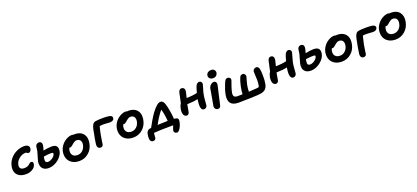

<svg xmlns="http://www.w3.org/2000/svg" viewBox="65 -2110 8044 3703"><g transform="rotate(-20 4087.0 -258.5)"><path d="M265.1 -44.9Q184.1 -44.9 131.3 -76.7Q78.6 -108.4 59.8 -162.4Q41 -216.3 55.2 -286.1Q71.3 -366.2 125.2 -430.9Q179.2 -495.6 255.4 -531.2Q331.5 -566.9 414.1 -566.9Q462.4 -566.9 491.2 -543Q520 -519 511.2 -475.1Q504.9 -445.8 488 -429.4Q471.2 -413.1 451.2 -413.1Q436.5 -413.1 423.3 -425Q410.2 -437 397 -437Q322.3 -437 260.7 -385.5Q199.2 -334 186 -268.1Q176.3 -220.7 197.5 -193.4Q218.8 -166 272.9 -166Q303.7 -166 327.6 -173.1Q351.6 -180.2 365.2 -190.2Q378.9 -200.2 389.4 -210Q399.9 -219.7 410.4 -226.8Q420.9 -233.9 432.1 -233.9Q481.9 -233.9 471.2 -173.8Q458.5 -116.2 401.1 -80.6Q343.8 -44.9 265.1 -44.9Z M721.2 -5.9Q686.5 -5.9 658.9 -13.9Q631.3 -22 613.3 -36.4Q595.2 -50.8 583.3 -69.3Q571.3 -87.9 566.4 -109.9Q561.5 -131.8 561.3 -154.3Q561 -176.8 565.9 -200.2Q573.7 -236.8 594.5 -301Q615.2 -365.2 619.1 -384.8Q624 -409.7 627.2 -440.4Q630.4 -471.2 633.3 -483.9Q637.2 -504.4 656.7 -520.8Q676.3 -537.1 703.1 -537.1Q737.8 -537.1 753.2 -511.5Q768.6 -485.8 759.3 -442.9Q754.9 -414.1 736.3 -357.9Q835.9 -378.9 903.3 -378.9Q977.1 -378.9 1005.6 -346.2Q1034.2 -313.5 1024.9 -250Q1019.5 -205.6 990.5 -160.9Q961.4 -116.2 919.4 -82.3Q877.4 -48.3 824.5 -27.1Q771.5 -5.9 721.2 -5.9ZM699.2 -229Q695.3 -209.5 693.6 -196Q691.9 -182.6 692.9 -167.7Q693.8 -152.8 699 -143.8Q704.1 -134.8 716.1 -128.9Q728 -123 746.1 -123Q792.5 -123 843.3 -161.1Q894 -199.2 897 -240.2Q897.5 -251.5 886.5 -256.3Q875.5 -261.2 850.1 -261.2Q790 -261.2 703.1 -247.1Q702.6 -243.2 700.9 -236.6Q699.2 -230 699.2 -229Z M1321.8 68.8Q1234.4 68.8 1173.6 30.8Q1112.8 -7.3 1089.1 -72Q1065.4 -136.7 1080.6 -216.8Q1090.8 -267.1 1120.1 -312.5Q1149.4 -357.9 1187.3 -388.2Q1225.1 -418.5 1266.8 -436.3Q1308.6 -454.1 1344.7 -454.1Q1364.3 -454.1 1378.9 -448.2Q1396.5 -450.2 1405.8 -450.2Q1454.6 -450.2 1494.1 -437.3Q1533.7 -424.3 1560.1 -400.9Q1586.4 -377.4 1602.8 -344.5Q1619.1 -311.5 1621.6 -271.2Q1624 -231 1615.7 -185.1Q1593.8 -70.8 1512 -1Q1430.2 68.8 1321.8 68.8ZM1208 -195.8Q1195.3 -129.9 1227.1 -90.8Q1258.8 -51.8 1325.7 -51.8Q1385.3 -51.8 1430.2 -92.3Q1475.1 -132.8 1488.8 -199.2Q1500 -257.8 1476.3 -292.5Q1452.6 -327.1 1400.9 -327.1Q1384.8 -327.1 1369.4 -320.8Q1354 -314.5 1344.2 -307.4Q1334.5 -300.3 1313 -283.2Q1307.1 -278.3 1294.9 -267.8Q1282.7 -257.3 1278.3 -254.2Q1273.9 -251 1265.9 -245.8Q1257.8 -240.7 1251 -239.3Q1244.1 -237.8 1235.8 -237.8Q1233.4 -237.8 1223.6 -240.2Q1211.4 -215.3 1208 -195.8Z M1791.5 -35.2Q1758.3 -35.2 1741.5 -59.1Q1724.6 -83 1727.5 -121.1Q1732.4 -176.8 1778.8 -413.1Q1791.5 -475.1 1813.2 -508.1Q1835 -541 1874.5 -547.9Q1932.6 -557.1 2027.3 -557.1Q2153.3 -557.1 2187.5 -538.1Q2220.2 -518.6 2213.4 -482.9Q2208.5 -456.5 2184.1 -443.4Q2159.7 -430.2 2127.4 -430.2Q2108.9 -430.2 2067.1 -434.1Q2025.4 -438 1991.7 -438Q1962.4 -438 1916.5 -432.1Q1899.9 -376.5 1878.4 -271Q1867.7 -218.8 1858.4 -150.1Q1849.1 -81.5 1848.6 -80.1Q1839.8 -35.2 1791.5 -35.2Z M2453.1 -1Q2365.7 -1 2304.9 -39.1Q2244.1 -77.1 2220.7 -142.1Q2197.3 -207 2212.4 -287.1Q2222.7 -337.4 2251.7 -382.8Q2280.8 -428.2 2318.6 -458.5Q2356.4 -488.8 2398.2 -506.3Q2439.9 -523.9 2476.1 -523.9Q2496.6 -523.9 2510.3 -517.1Q2523.4 -520 2537.1 -520Q2585.9 -520 2625.5 -507.1Q2665 -494.1 2691.4 -470.7Q2717.8 -447.3 2734.1 -414.3Q2750.5 -381.3 2752.9 -341.1Q2755.4 -300.8 2747.1 -254.9Q2725.1 -140.6 2643.3 -70.8Q2561.5 -1 2453.1 -1ZM2339.4 -265.1Q2326.7 -199.7 2358.9 -160.4Q2391.1 -121.1 2457.5 -121.1Q2517.1 -121.1 2561.8 -161.6Q2606.4 -202.1 2620.1 -268.1Q2631.3 -327.1 2607.7 -362.1Q2584 -397 2532.2 -397Q2516.1 -397 2500.7 -390.6Q2485.4 -384.3 2475.6 -377.2Q2465.8 -370.1 2444.3 -353Q2439.9 -349.1 2430.9 -341.3Q2421.9 -333.5 2418.5 -330.8Q2415 -328.1 2408.4 -323Q2401.9 -317.9 2398.4 -316.2Q2395 -314.5 2389.4 -312Q2383.8 -309.6 2378.7 -308.8Q2373.5 -308.1 2367.2 -308.1Q2359.4 -308.1 2355.5 -309.1Q2342.8 -285.2 2339.4 -265.1Z M3277.8 196.8Q3247.6 196.8 3231 177Q3214.4 157.2 3219.7 130.9Q3221.7 121.6 3226.8 107.2Q3231.9 92.8 3239.7 72.8Q3247.6 52.7 3252 39.1H3211.9Q2973.1 39.1 2854 50.8Q2846.7 146 2845.7 150.9Q2842.8 170.9 2827.1 182.4Q2811.5 193.8 2790 193.8Q2757.3 193.8 2740.7 171.6Q2724.1 149.4 2724.1 113.8Q2724.1 70.3 2731.9 32.2Q2738.8 -2.4 2755.1 -24.9Q2771.5 -47.4 2805.7 -54.2Q2809.1 -54.7 2818.8 -56.2Q2828.6 -57.6 2835 -58.1Q2863.8 -113.3 2907.5 -187.5Q2951.2 -261.7 2989.7 -315.9Q3049.8 -397 3094.2 -434.1Q3138.7 -471.2 3175.8 -471.2Q3202.1 -471.2 3222.2 -452.1Q3242.2 -433.1 3256.8 -386.2Q3274.4 -330.1 3290 -240.5Q3305.7 -150.9 3309.1 -73.2Q3312 -72.8 3319.1 -72Q3326.2 -71.3 3329.1 -70.8Q3370.6 -66.9 3385.7 -47.4Q3400.9 -27.8 3392.1 16.1Q3383.8 58.1 3366.7 98.9Q3349.6 139.6 3325.4 168.2Q3301.3 196.8 3277.8 196.8ZM3048.8 -199.2Q3002.9 -126.5 2974.1 -69.8Q3070.3 -75.7 3182.1 -77.1Q3172.9 -215.8 3140.1 -323.2Q3096.7 -274.4 3048.8 -199.2Z M3566.9 -46.9Q3521.5 -46.9 3502.7 -92.8Q3483.9 -138.7 3499 -214.8Q3511.7 -274.9 3537.6 -312Q3540 -323.7 3555.9 -397.5Q3571.8 -471.2 3578.6 -504.9Q3585 -537.1 3600.6 -557.1Q3616.2 -577.1 3640.6 -577.1Q3681.2 -577.1 3697.3 -550.8Q3713.4 -524.4 3703.6 -476.1Q3693.4 -424.8 3676.8 -366.2Q3805.2 -368.2 3896 -391.1Q3916 -471.2 3933.6 -515.1Q3943.8 -543 3963.6 -560.5Q3983.4 -578.1 4008.8 -578.1Q4034.7 -578.1 4050.8 -557.1Q4066.9 -536.1 4061 -508.8Q4057.1 -488.3 4038.1 -428.7Q4019 -369.1 4010.7 -326.2Q3998 -264.6 3993.9 -192.1Q3989.7 -119.6 3986.8 -106Q3982.4 -80.1 3964.6 -63.5Q3946.8 -46.9 3919.9 -46.9Q3888.2 -46.9 3871.8 -76.9Q3855.5 -106.9 3856 -156Q3856.4 -205.1 3867.7 -268.1Q3867.7 -268.6 3868.2 -270.3Q3868.7 -272 3868.7 -272.9Q3782.7 -253.9 3647.9 -250Q3645 -234.9 3619.6 -97.2Q3615.7 -75.7 3601.1 -61.3Q3586.4 -46.9 3566.9 -46.9Z M4290 -550.8Q4244.6 -550.8 4220 -577.1Q4195.3 -603.5 4202.6 -642.1Q4209 -675.3 4236.6 -694.6Q4264.2 -713.9 4300.8 -713.9Q4346.7 -713.9 4368.9 -685.5Q4391.1 -657.2 4383.8 -623Q4378.9 -594.2 4354.7 -572.5Q4330.6 -550.8 4290 -550.8ZM4177.7 39.1Q4142.1 39.1 4122.3 12Q4102.5 -15.1 4109.9 -50.8Q4130.4 -156.2 4146.5 -254.2Q4162.6 -352.1 4168.9 -384.8Q4177.2 -422.9 4208.3 -451.4Q4239.3 -480 4271 -480Q4299.8 -480 4314.9 -458.3Q4330.1 -436.5 4323.7 -397.9Q4316.9 -364.3 4280.3 -209Q4243.7 -53.7 4235.8 -15.1Q4231.4 10.3 4216.1 24.7Q4200.7 39.1 4177.7 39.1Z M4588.9 61Q4359.4 61 4405.8 -174.8Q4425.8 -273.9 4475.6 -392.1Q4492.2 -429.2 4507.1 -445.6Q4522 -461.9 4545.9 -461.9Q4576.7 -461.9 4594.5 -444.1Q4612.3 -426.3 4606 -394Q4604 -383.8 4590.8 -350.1Q4577.6 -316.4 4561.3 -266.1Q4544.9 -215.8 4534.7 -166Q4524.4 -115.7 4542.5 -89.8Q4560.5 -64 4614.7 -64Q4634.8 -64 4714.8 -65.9Q4715.8 -122.6 4733.9 -215.8Q4744.6 -270 4759.5 -317.1Q4774.4 -364.3 4784.7 -386.2Q4801.8 -431.2 4847.7 -431.2Q4873.5 -431.2 4890.4 -409.2Q4907.2 -387.2 4900.9 -356Q4899.9 -351.6 4884 -299.3Q4868.2 -247.1 4860.8 -209Q4850.1 -158.7 4845.7 -69.8Q4996.6 -77.1 5031.7 -82Q5046.4 -84.5 5053.7 -90.3Q5061 -96.2 5064 -109.9Q5075.2 -173.3 5074.2 -227.1Q5073.2 -280.8 5069.6 -337.4Q5065.9 -394 5067.9 -407.2Q5071.3 -431.6 5091.3 -448.2Q5111.3 -464.8 5136.7 -464.8Q5159.2 -464.8 5174.6 -450.4Q5189.9 -436 5195.8 -412.1Q5207 -371.6 5207.8 -269Q5208.5 -166.5 5195.8 -101.1Q5183.1 -37.1 5149.2 -3.2Q5115.2 30.8 5051.8 42Q5002.4 50.8 4847.7 55.9Q4692.9 61 4588.9 61Z M5393.6 -34.2Q5348.1 -34.2 5329.1 -80.1Q5310.1 -126 5325.2 -202.1Q5337.4 -260.7 5364.3 -298.8Q5376.5 -352.5 5406.2 -492.2Q5412.6 -523.9 5428.2 -543.9Q5443.8 -564 5467.3 -564Q5508.3 -564 5524.7 -537.6Q5541 -511.2 5531.2 -462.9Q5524.9 -430.2 5503.4 -352.1Q5634.8 -355.5 5722.7 -377.9Q5743.2 -460 5760.3 -502Q5770.5 -529.8 5790.5 -547.4Q5810.5 -564.9 5835.4 -564.9Q5861.8 -564.9 5877.4 -544.4Q5893.1 -523.9 5888.2 -496.1Q5884.3 -475.6 5865.2 -415.8Q5846.2 -356 5837.4 -313Q5825.2 -251.5 5821.3 -179Q5817.4 -106.4 5814.5 -91.8Q5809.1 -66.4 5791.5 -50.3Q5773.9 -34.2 5747.6 -34.2Q5715.3 -34.2 5698.7 -63.7Q5682.1 -93.3 5682.6 -142.1Q5683.1 -190.9 5694.3 -253.9Q5695.3 -255.9 5695.3 -259.8Q5610.4 -240.2 5474.6 -236.8Q5468.3 -204.1 5459 -150.6Q5449.7 -97.2 5447.3 -84Q5442.9 -62 5428 -48.1Q5413.1 -34.2 5393.6 -34.2Z M6113.3 -42Q6078.6 -42 6051.3 -50Q6023.9 -58.1 6006.1 -72.3Q5988.3 -86.4 5976.1 -105Q5963.9 -123.5 5959.2 -145.8Q5954.6 -168 5954.6 -190.4Q5954.6 -212.9 5959.5 -235.8Q5966.8 -272.9 5987.1 -337.6Q6007.3 -402.3 6011.2 -420.9Q6016.1 -445.8 6019.3 -476.6Q6022.5 -507.3 6025.4 -520Q6029.3 -540.5 6048.8 -556.9Q6068.4 -573.2 6095.2 -573.2Q6129.4 -573.2 6145 -547.6Q6160.6 -522 6152.3 -479Q6148.9 -460.9 6129.4 -393.1Q6222.7 -415 6296.4 -415Q6369.6 -415 6398.7 -382.3Q6427.7 -349.6 6418.5 -286.1Q6410.6 -226.6 6364.3 -169.9Q6317.9 -113.3 6249.5 -77.6Q6181.2 -42 6113.3 -42ZM6091.3 -265.1Q6087.9 -244.6 6086.4 -232.2Q6085 -219.7 6085.7 -204.1Q6086.4 -188.5 6091.8 -179.9Q6097.2 -171.4 6108.9 -165.3Q6120.6 -159.2 6139.2 -159.2Q6168.5 -159.2 6202.9 -176.3Q6237.3 -193.4 6262.5 -221.2Q6287.6 -249 6289.6 -275.9Q6292.5 -296.9 6242.2 -296.9Q6193.4 -296.9 6095.2 -283.2Q6094.7 -279.3 6093 -272.7Q6091.3 -266.1 6091.3 -265.1Z M6733.9 -1Q6646.5 -1 6585.7 -39.1Q6524.9 -77.1 6501.5 -142.1Q6478 -207 6493.2 -287.1Q6503.4 -337.4 6532.5 -382.8Q6561.5 -428.2 6599.4 -458.5Q6637.2 -488.8 6679 -506.3Q6720.7 -523.9 6756.8 -523.9Q6777.3 -523.9 6791 -517.1Q6804.2 -520 6817.9 -520Q6866.7 -520 6906.2 -507.1Q6945.8 -494.1 6972.2 -470.7Q6998.5 -447.3 7014.9 -414.3Q7031.2 -381.3 7033.7 -341.1Q7036.1 -300.8 7027.8 -254.9Q7005.9 -140.6 6924.1 -70.8Q6842.3 -1 6733.9 -1ZM6620.1 -265.1Q6607.4 -199.7 6639.6 -160.4Q6671.9 -121.1 6738.3 -121.1Q6797.9 -121.1 6842.5 -161.6Q6887.2 -202.1 6900.9 -268.1Q6912.1 -327.1 6888.4 -362.1Q6864.7 -397 6813 -397Q6796.9 -397 6781.5 -390.6Q6766.1 -384.3 6756.3 -377.2Q6746.6 -370.1 6725.1 -353Q6720.7 -349.1 6711.7 -341.3Q6702.6 -333.5 6699.2 -330.8Q6695.8 -328.1 6689.2 -323Q6682.6 -317.9 6679.2 -316.2Q6675.8 -314.5 6670.2 -312Q6664.6 -309.6 6659.4 -308.8Q6654.3 -308.1 6647.9 -308.1Q6640.1 -308.1 6636.2 -309.1Q6623.5 -285.2 6620.1 -265.1Z M7156.7 62Q7123.5 62 7106.7 38.1Q7089.8 14.2 7093.8 -23.9Q7097.2 -62 7114.5 -158.4Q7131.8 -254.9 7145 -315.9Q7156.7 -377.4 7178.7 -410.9Q7200.7 -444.3 7239.7 -451.2Q7296.4 -460 7394 -460Q7519.5 -460 7553.7 -440.9Q7586.9 -420.9 7578.6 -386.2Q7573.7 -359.9 7549.3 -346.4Q7524.9 -333 7493.7 -333Q7475.1 -333 7432.9 -336.9Q7390.6 -340.8 7357.9 -340.8Q7315.9 -340.8 7281.7 -335Q7261.7 -260.7 7243.7 -173.8Q7233.4 -122.1 7224.6 -54.4Q7215.8 13.2 7214.8 17.1Q7206.1 62 7156.7 62Z M7853.5 -46.9Q7766.6 -46.9 7705.8 -85Q7645 -123 7621.3 -188Q7597.7 -252.9 7612.8 -333Q7622.6 -383.3 7652.1 -428.7Q7681.6 -474.1 7719.5 -504.4Q7757.3 -534.7 7798.8 -552.2Q7840.3 -569.8 7876.5 -569.8Q7897 -569.8 7910.6 -563Q7923.8 -565.9 7937.5 -565.9Q7998.5 -565.9 8044.7 -545.9Q8090.8 -525.9 8116.7 -490.5Q8142.6 -455.1 8151.9 -406.5Q8161.1 -357.9 8148.4 -300.8Q8125.5 -186.5 8043.7 -116.7Q7961.9 -46.9 7853.5 -46.9ZM7740.7 -311Q7727.1 -245.6 7759 -206.3Q7791 -167 7857.4 -167Q7917.5 -167 7962.6 -207.5Q8007.8 -248 8020.5 -314Q8032.7 -373 8008.8 -408Q7984.9 -442.9 7933.6 -442.9Q7910.2 -442.9 7892.3 -433.1Q7874.5 -423.3 7844.7 -398.9Q7839.8 -394.5 7829.3 -385.5Q7818.8 -376.5 7815.4 -373.8Q7812 -371.1 7804.4 -365.7Q7796.9 -360.4 7792.5 -358.6Q7788.1 -356.9 7781.5 -355.5Q7774.9 -354 7767.6 -354Q7759.3 -354 7756.3 -355Q7745.1 -336.4 7740.7 -311Z"/></g></svg>

Font: Shantell Sans Bouncy
Style: Italic
Weight: 600
Italic angle: -11.31°
Designer: Stephen Nixon, Anya Danilova, Shantell Martin
Foundry: Arrow Type
Version: Version 1.006;[9816181b4]